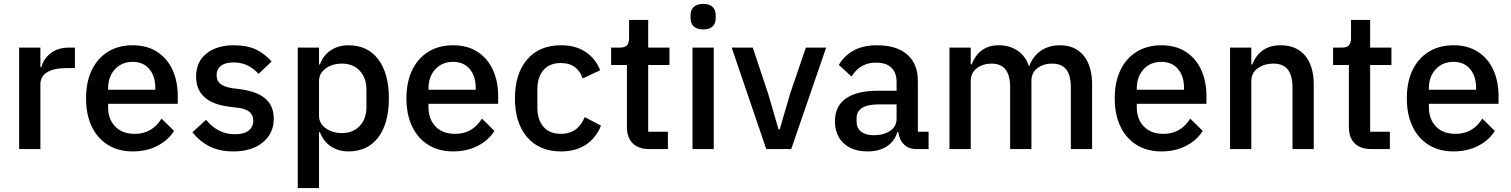

<svg xmlns="http://www.w3.org/2000/svg" viewBox="-20 -764 7743 984"><path d="M78 0V-520H187V-420H192Q204 -464 240.5 -492Q277 -520 335 -520H364V-415H321Q256 -415 221.5 -393.5Q187 -372 187 -332V0Z M421 -260Q421 -343 450 -404Q479 -465 533 -498.5Q587 -532 660 -532Q734 -532 786 -498Q838 -464 864.5 -405Q891 -346 891 -273V-232H534V-215Q534 -154 570 -116Q606 -78 671 -78Q759 -78 808 -156L872 -93Q842 -45 786.5 -16.5Q731 12 660 12Q587 12 533 -21.5Q479 -55 450 -116Q421 -177 421 -260ZM534 -311V-304H776V-314Q776 -374 745 -410.5Q714 -447 660 -447Q604 -447 569 -409Q534 -371 534 -311Z M966 -86 1036 -150Q1097 -76 1183 -76Q1230 -76 1254 -94.5Q1278 -113 1278 -146Q1278 -201 1204 -211L1156 -217Q985 -238 985 -372Q985 -447 1038 -489.5Q1091 -532 1178 -532Q1245 -532 1289.5 -511.5Q1334 -491 1372 -449L1305 -385Q1283 -411 1250.5 -427.5Q1218 -444 1178 -444Q1134 -444 1112 -426.5Q1090 -409 1090 -379Q1090 -350 1109 -334.5Q1128 -319 1170 -312L1218 -306Q1303 -293 1343 -256Q1383 -219 1383 -155Q1383 -80 1326.5 -34Q1270 12 1177 12Q1106 12 1055.5 -13Q1005 -38 966 -86Z M1506 -520H1615V-434H1620Q1636 -480 1675 -506Q1714 -532 1766 -532Q1864 -532 1918.5 -460Q1973 -388 1973 -260Q1973 -132 1918.5 -60Q1864 12 1766 12Q1714 12 1675.5 -14Q1637 -40 1620 -86H1615V200H1506ZM1858 -215V-305Q1858 -365 1823.5 -401.5Q1789 -438 1733 -438Q1683 -438 1649 -413Q1615 -388 1615 -349V-171Q1615 -132 1649 -107Q1683 -82 1733 -82Q1789 -82 1823.5 -118.5Q1858 -155 1858 -215Z M2063 -260Q2063 -343 2092 -404Q2121 -465 2175 -498.5Q2229 -532 2302 -532Q2376 -532 2428 -498Q2480 -464 2506.5 -405Q2533 -346 2533 -273V-232H2176V-215Q2176 -154 2212 -116Q2248 -78 2313 -78Q2401 -78 2450 -156L2514 -93Q2484 -45 2428.5 -16.5Q2373 12 2302 12Q2229 12 2175 -21.5Q2121 -55 2092 -116Q2063 -177 2063 -260ZM2176 -311V-304H2418V-314Q2418 -374 2387 -410.5Q2356 -447 2302 -447Q2246 -447 2211 -409Q2176 -371 2176 -311Z M2619 -260Q2619 -386 2681.5 -459Q2744 -532 2855 -532Q2930 -532 2981 -498Q3032 -464 3056 -404L2966 -362Q2954 -399 2926 -420Q2898 -441 2855 -441Q2796 -441 2765 -404.5Q2734 -368 2734 -306V-213Q2734 -151 2765 -114.5Q2796 -78 2855 -78Q2941 -78 2977 -164L3060 -120Q3034 -56 2982 -22Q2930 12 2855 12Q2744 12 2681.5 -61Q2619 -134 2619 -260Z M3308 0Q3252 0 3222.5 -29.5Q3193 -59 3193 -113V-431H3112V-520H3156Q3183 -520 3193.5 -532Q3204 -544 3204 -571V-662H3302V-520H3411V-431H3302V-89H3403V0Z M3519 -670V-687Q3519 -713 3535.5 -728.5Q3552 -744 3584 -744Q3616 -744 3632 -728.5Q3648 -713 3648 -687V-670Q3648 -644 3632 -628.5Q3616 -613 3584 -613Q3552 -613 3535.5 -628.5Q3519 -644 3519 -670ZM3529 0V-520H3638V0Z M4035 0H3907L3730 -520H3838L3917 -283L3970 -101H3976L4029 -283L4110 -520H4214Z M4678 0Q4637 0 4613 -23.5Q4589 -47 4584 -87H4579Q4564 -39 4524.5 -13.5Q4485 12 4427 12Q4348 12 4303.5 -30Q4259 -72 4259 -143Q4259 -220 4315.5 -259.5Q4372 -299 4481 -299H4575V-343Q4575 -391 4548.5 -417Q4522 -443 4468 -443Q4389 -443 4344 -372L4279 -431Q4306 -478 4354.5 -505Q4403 -532 4475 -532Q4575 -532 4629.5 -484.5Q4684 -437 4684 -350V-89H4739V0ZM4575 -154V-229H4483Q4427 -229 4398.5 -211Q4370 -193 4370 -159V-141Q4370 -107 4393.5 -89Q4417 -71 4458 -71Q4509 -71 4542 -93.5Q4575 -116 4575 -154Z M4846 0V-520H4955V-434H4960Q4998 -532 5099 -532Q5153 -532 5194 -505Q5235 -478 5253 -426H5256Q5271 -472 5312 -502Q5353 -532 5413 -532Q5490 -532 5533.5 -479Q5577 -426 5577 -330V0H5468V-317Q5468 -378 5444.5 -408Q5421 -438 5372 -438Q5328 -438 5297 -415Q5266 -392 5266 -349V0H5157V-317Q5157 -438 5062 -438Q5018 -438 4986.5 -414.5Q4955 -391 4955 -349V0Z M5693 -260Q5693 -343 5722 -404Q5751 -465 5805 -498.5Q5859 -532 5932 -532Q6006 -532 6058 -498Q6110 -464 6136.5 -405Q6163 -346 6163 -273V-232H5806V-215Q5806 -154 5842 -116Q5878 -78 5943 -78Q6031 -78 6080 -156L6144 -93Q6114 -45 6058.5 -16.5Q6003 12 5932 12Q5859 12 5805 -21.5Q5751 -55 5722 -116Q5693 -177 5693 -260ZM5806 -311V-304H6048V-314Q6048 -374 6017 -410.5Q5986 -447 5932 -447Q5876 -447 5841 -409Q5806 -371 5806 -311Z M6284 0V-520H6393V-434H6398Q6437 -532 6544 -532Q6624 -532 6668.5 -479Q6713 -426 6713 -330V0H6604V-316Q6604 -377 6580 -407.5Q6556 -438 6506 -438Q6460 -438 6426.5 -414.5Q6393 -391 6393 -348V0Z M7008 0Q6952 0 6922.5 -29.5Q6893 -59 6893 -113V-431H6812V-520H6856Q6883 -520 6893.5 -532Q6904 -544 6904 -571V-662H7002V-520H7111V-431H7002V-89H7103V0Z M7190 -260Q7190 -343 7219 -404Q7248 -465 7302 -498.5Q7356 -532 7429 -532Q7503 -532 7555 -498Q7607 -464 7633.5 -405Q7660 -346 7660 -273V-232H7303V-215Q7303 -154 7339 -116Q7375 -78 7440 -78Q7528 -78 7577 -156L7641 -93Q7611 -45 7555.5 -16.5Q7500 12 7429 12Q7356 12 7302 -21.5Q7248 -55 7219 -116Q7190 -177 7190 -260ZM7303 -311V-304H7545V-314Q7545 -374 7514 -410.5Q7483 -447 7429 -447Q7373 -447 7338 -409Q7303 -371 7303 -311Z"/></svg>

Font: IBM Plex Sans KR Medm
Style: Regular
Weight: 500
Designer: Mike Abbink; Paul van der Laan; Pieter van Rosmalen; Wujin Sim; Chorong Kim; Dohee Lee;
Foundry: Sandoll Inc.
Version: Version 1.003